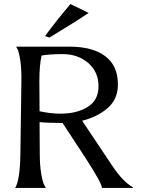

<svg xmlns="http://www.w3.org/2000/svg" viewBox="-20 -931 707 951"><path d="M323 -700Q438 -700 501 -653Q564 -606 564 -512Q564 -440 513.5 -396Q463 -352 387 -333L534 -113Q590 -29 638 -4V0H485Q484 -24 407 -143L290 -322Q216 -322 176 -326L177 -169Q177 -111 184.5 -68.5Q192 -26 200 -13L207 0H55Q79 -38 81 -169L86 -530Q87 -589 80.5 -631.5Q74 -674 67 -687L60 -700ZM176 -380Q230 -368 280 -368Q361 -368 414.5 -401.5Q468 -435 468 -503Q468 -575 417 -619Q366 -663 290 -663Q227 -663 186 -656Q175 -608 175 -530ZM203 -752Q256 -825 329 -911L419 -867Q351 -821 225 -745Z"/></svg>

Font: Coconat
Style: Regular
Weight: 400
Designer: Sara Lavazza
Foundry: Collletttivo
Version: Version 1.000;Glyphs 3.2 (3217)